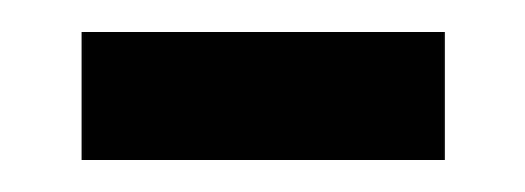

<svg xmlns="http://www.w3.org/2000/svg" viewBox="-20 -329 328 120"><path d="M31 -229H258V-309H31Z"/></svg>

Font: Noto Sans Lao Looped Condensed
Style: Regular
Weight: 400
Width: 3
Designer: Mark Frömberg, Ben Mitchell
Foundry: The Fontpad Ltd
Version: Version 1.003